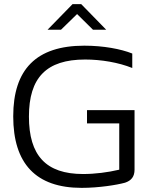

<svg xmlns="http://www.w3.org/2000/svg" viewBox="-20 -900 709 929"><path d="M620 -571V-641C565 -663 480 -679 388 -679C155 -679 44 -564 44 -337C44 -108 154 9 375 9C458 9 545 -5 585 -16C615 -26 631 -45 631 -79V-367H401V-303H557V-79C502 -66 440 -58 382 -58C202 -58 120 -148 120 -336C120 -524 204 -612 392 -612C469 -612 553 -598 620 -571ZM210 -756H275L353 -832L430 -756H494L373 -880H331Z"/></svg>

Font: LT Wave Text Light
Style: Regular
Weight: 300
Designer: Daniel Lyons
Version: Version 2.5 (Glyphs App)